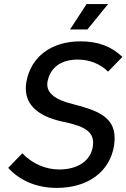

<svg xmlns="http://www.w3.org/2000/svg" viewBox="-20 -910 618 938"><path d="M322 -766H407L508 -890H403ZM257 8C411 8 516 -72 537 -197C539 -211 540 -224 540 -236C540 -340 453 -371 338 -401C253 -421 211 -453 211 -497C211 -501 211 -505 212 -510C225 -583 282 -619 360 -619C418 -619 471 -597 508 -560L578 -632C523 -684 459 -708 373 -708C230 -708 131 -632 109 -511C107 -500 106 -489 106 -478C106 -393 173 -342 276 -318C361 -300 435 -281 435 -214C435 -137 373 -82 269 -82C202 -82 137 -111 89 -161L20 -90C76 -28 159 8 257 8Z"/></svg>

Font: Arthouse Owned Medium
Style: Italic
Weight: 500
Italic angle: -10°
Designer: Jeremy Tribby
Foundry: Tribby Type
Version: Version 1.000;PS 001.000;hotconv 1.0.88;makeotf.lib2.5.64775